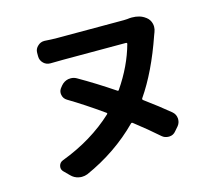

<svg xmlns="http://www.w3.org/2000/svg" viewBox="-108 -867 1216 1057"><g transform="rotate(-15 500.0 -338.0)"><path d="M699.2 -723.6Q712.9 -725.6 724.6 -725.6Q771.5 -725.6 800.8 -703.1L803.7 -701.2Q823.2 -686.5 829.1 -662.1Q831.1 -653.3 831.1 -644.5Q831.1 -629.9 825.2 -615.2Q822.3 -607.4 819.3 -599.6Q752.9 -407.2 666 -281.2Q662.1 -275.4 668 -270.5Q748 -211.9 806.6 -163.1Q825.2 -147.5 827.1 -123Q827.1 -121.1 827.1 -118.2Q827.1 -97.7 813.5 -81.1L793.9 -58.6Q779.3 -40 755.9 -39.1Q753.9 -39.1 752 -39.1Q730.5 -39.1 714.8 -52.7Q655.3 -105.5 581.1 -163.1Q575.2 -168 570.3 -163.1Q441.4 -33.2 265.6 44.9Q250 50.8 233.4 50.8Q224.6 50.8 215.8 48.8Q190.4 43.9 171.9 24.4L142.6 -4.9Q131.8 -15.6 131.8 -29.3Q131.8 -33.2 132.8 -38.1Q137.7 -57.6 156.2 -64.5Q332 -130.9 456.1 -246.1Q460.9 -251 455.1 -254.9Q350.6 -329.1 263.7 -380.9Q244.1 -392.6 240.2 -415Q239.3 -419.9 239.3 -423.8Q239.3 -440.4 251 -454.1L258.8 -463.9Q275.4 -483.4 299.8 -488.3Q306.6 -489.3 313.5 -489.3Q331.1 -489.3 346.7 -480.5Q442.4 -425.8 543.9 -357.4Q549.8 -352.5 553.7 -359.4Q631.8 -473.6 664.1 -591.8Q665 -594.7 663.1 -596.7Q661.1 -598.6 658.2 -598.6H300.8Q275.4 -598.6 229.5 -597.7Q228.5 -597.7 227.5 -597.7Q205.1 -597.7 189.5 -612.3Q171.9 -628.9 171.9 -652.3V-672.9Q171.9 -695.3 189.5 -710.9Q205.1 -725.6 225.6 -725.6Q227.5 -725.6 229.5 -725.6Q269.5 -722.7 300.8 -722.7H679.7Q689.5 -722.7 699.2 -723.6Z"/></g></svg>

Font: Gen Jyuu Gothic Monospace Bold
Style: Bold
Weight: 700
Designer: [Source Han Sans]
Ryoko NISHIZUKA  (kana & ideographs); Paul D. Hunt (Latin, Greek & Cyrillic); Wenlong ZHANG  (bopomofo
Version: Version 1.002.20150607